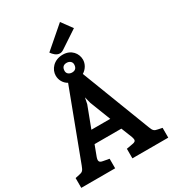

<svg xmlns="http://www.w3.org/2000/svg" viewBox="-249 -1208 1204 1340"><g transform="rotate(-30 352.5 -538.5)"><path d="M460 -770C460 -819 423 -870 354 -870C280 -870 239 -816 239 -767C239 -733 256 -699 289 -681L82 -132C69 -96 60 -91 35 -86L2 -79V0H275V-77L226 -86C206 -89 198 -97 198 -110C198 -116 200 -124 203 -133L235 -218H451L486 -130C489 -120 491 -113 491 -107C491 -95 483 -89 464 -86L414 -77V0H703V-79L669 -86C643 -91 634 -96 621 -132L409 -683C442 -703 460 -737 460 -770ZM452 -1077 281 -929C295 -909 316 -887 343 -887C352 -887 362 -890 373 -897L515 -991ZM418 -316H266L330 -485L340 -534L353 -483ZM390 -772C390 -745 377 -729 350 -729C328 -729 309 -742 309 -764C309 -791 322 -807 349 -807C371 -807 390 -794 390 -772Z"/></g></svg>

Font: Enriqueta
Style: Bold
Weight: 700
Designer: Viviana Monsalve, Gustavo Ibarra
Foundry: Viviana Monsalve, Gustavo Ibarra
Version: Version 1.002